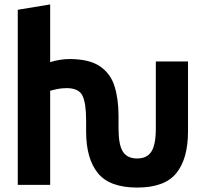

<svg xmlns="http://www.w3.org/2000/svg" viewBox="-20 -816 922 865"><path d="M514 -293Q514 -370 496 -427.5Q478 -485 430 -517.5Q382 -550 293 -550Q251 -550 206 -536V-796L60 -772V17H206V-407Q215 -410 236.5 -414.5Q258 -419 280 -419Q334 -419 351 -386Q368 -353 368 -273V-224Q368 -101 421 -36Q474 29 598 29Q722 29 774.5 -36Q827 -101 827 -224V-539H682V-237Q682 -164 662 -133Q642 -102 598 -102Q553 -102 533.5 -133Q514 -164 514 -237Z"/></svg>

Font: Repo Bold
Style: Bold
Weight: 700
Designer: Stefan Peev
Foundry: Context Ltd
Version: Version 1.502